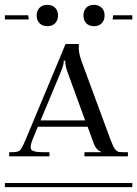

<svg xmlns="http://www.w3.org/2000/svg" viewBox="-29 -771 565 791"><path d="M166 -751Q185.5 -751 197.8 -739.3Q210 -727.5 210 -707Q210 -687.5 198.2 -675.3Q186.5 -663.1 166 -663.1Q146.5 -663.1 134.3 -674.8Q122.1 -686.5 122.1 -707Q122.1 -726.6 133.8 -738.8Q145.5 -751 166 -751ZM357.9 -751Q377.4 -751 389.6 -739.3Q401.9 -727.5 401.9 -707Q401.9 -687.5 390.1 -675.3Q378.4 -663.1 357.9 -663.1Q338.4 -663.1 326.7 -674.8Q314.9 -686.5 314.9 -707Q314.9 -727.1 326.2 -739Q337.4 -751 357.9 -751ZM437 -708H516.1V-690.9H435.1ZM-8.8 -708H86.9L89.8 -690.9H-8.8ZM-8.8 -17.1H516.1V0H-8.8ZM8.8 -127V-144H20Q44.9 -144 52.7 -151.1Q60.5 -158.2 74.7 -191.4Q76.2 -194.8 77.1 -196.8L241.2 -589.8H295.9V-585Q293 -558.6 306.2 -521L425.8 -196.8Q434.6 -175.8 437.7 -168.2Q440.9 -160.6 447.8 -153.3Q454.6 -146 461.7 -145Q468.8 -144 482.9 -144H498V-127H318.8V-144H387.2V-146Q366.2 -153.3 356 -183.1L332 -249H127L105 -195.8Q92.3 -164.1 100.6 -154.1Q108.9 -144 147 -144H174.8V-127ZM321.8 -274.9 248 -477.1Q243.2 -490.7 241 -504.2Q238.8 -517.6 240.2 -520V-521H232.9V-520Q236.8 -514.2 222.2 -476.1L138.2 -274.9Z"/></svg>

Font: FoglihtenFr02
Style: Regular
Weight: 500
Version: Version 0.68